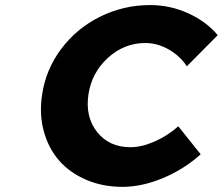

<svg xmlns="http://www.w3.org/2000/svg" viewBox="-20 -726 875 754"><path d="M145 -352.1Q159.2 -451.7 219.7 -533Q280.3 -614.3 372.6 -660.2Q464.8 -706.1 569.8 -706.1Q647.5 -706.1 718.5 -674.1Q789.6 -642.1 835 -587.9L713.9 -465.8Q685.5 -507.8 641.4 -532.5Q597.2 -557.1 550.8 -557.1Q467.8 -557.1 403.8 -498.8Q339.8 -440.4 327.1 -354Q314.5 -266.1 361.8 -207Q409.2 -147.9 492.2 -147.9Q536.1 -147.9 586.9 -170.2Q637.7 -192.4 680.2 -230L768.1 -120.1Q703.1 -61.5 620.4 -26.9Q537.6 7.8 460.9 7.8Q383.3 7.8 318.8 -19.8Q254.4 -47.4 212.6 -95Q170.9 -142.6 152.3 -209.5Q133.8 -276.4 145 -352.1Z"/></svg>

Font: Trueno
Style: Bold Italic
Weight: 700
Designer: Julieta Ulanovsky
Foundry: Julieta Ulanovsky
Version: Version 3.001b | FøM Fix